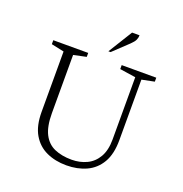

<svg xmlns="http://www.w3.org/2000/svg" viewBox="-151 -995 1082 1137"><g transform="rotate(20 389.5 -426.0)"><path d="M390 10Q320 10 264.5 -15.5Q209 -41 177 -95.5Q145 -150 145 -238V-618L65 -635V-660H285V-635L205 -618V-252Q205 -168 229.5 -120Q254 -72 300 -52Q346 -32 408 -32Q460 -32 503 -52.5Q546 -73 571 -116.5Q596 -160 596 -227V-620L496 -635V-660H714V-635L635 -619V-238Q635 -150 603 -95.5Q571 -41 515.5 -15.5Q460 10 390 10ZM394 -710 488 -862H535Q535 -847 528.5 -832.5Q522 -818 502 -799L408 -710Z"/></g></svg>

Font: Spectral SC ExtraLight
Style: Regular
Weight: 275
Designer: Jean-Baptiste Levee
Foundry: Production Type
Version: Version 2.001